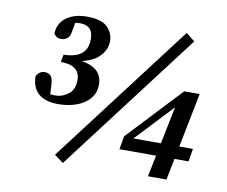

<svg xmlns="http://www.w3.org/2000/svg" viewBox="-71 -691 942 796"><g transform="rotate(10 400.0 -293.0)"><path d="M241 17 203 -11 653 -603 690 -574ZM177 -220Q125 -220 96.5 -244.5Q68 -269 67 -317Q79 -341 102 -341Q118 -341 127.5 -331Q137 -321 138 -292L141 -238L107 -264Q128 -253 161 -253Q190 -253 215.5 -272Q241 -291 241 -332Q241 -394 160 -394L166 -426Q214 -426 240 -446Q266 -466 266 -507Q266 -539 251.5 -552.5Q237 -566 211 -566Q201 -566 188 -563.5Q175 -561 161 -556L194 -582L184 -528Q182 -506 170.5 -497Q159 -488 144 -488Q123 -488 113 -506Q116 -551 149.5 -574.5Q183 -598 234 -598Q296 -598 321 -573Q346 -548 346 -513Q346 -476 314.5 -446Q283 -416 215 -408L217 -417Q278 -411 305 -389.5Q332 -368 332 -328Q332 -279 289 -249.5Q246 -220 177 -220ZM753 -80H462L472 -136L685 -363H750L676 10H598L663 -310H677L502 -124L498 -134H762Z"/></g></svg>

Font: Lisu Bosa Black
Style: Italic
Weight: 900
Italic angle: -19°
Designer: David Morse, Annie Olsen, Victor Gaultney, Frank Grießhammer (Latin)
Foundry: SIL International
Version: Version 2.000